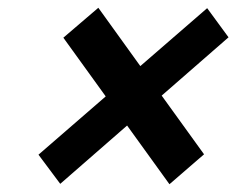

<svg xmlns="http://www.w3.org/2000/svg" viewBox="-20 -606 640 494"><path d="M135 -133 79 -208 252 -358 143 -509 233 -586 341 -436 513 -585 568 -510 396 -360 505 -209 416 -132 307 -283Z"/></svg>

Font: Red Hat Text
Style: Italic
Weight: 300
Italic angle: -12°
Designer: Pentagram, MCKL
Foundry: Pentagram, MCKL
Version: Version 1.023